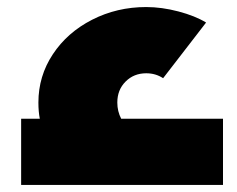

<svg xmlns="http://www.w3.org/2000/svg" viewBox="-20 -525 673 545"><path d="M613 -188V0H40V-188H93Q89 -208 89 -234Q89 -309 130 -371Q171 -433 241.5 -469Q312 -505 395 -505Q439 -505 486.5 -492.5Q534 -480 565 -461L443 -303Q422 -317 395 -317Q360 -317 336.5 -293.5Q313 -270 313 -234Q313 -209 324 -188Z"/></svg>

Font: Cairo Black
Style: Regular
Weight: 900
Designer: Mohamed Gaber, Accademia di Belle Arti di Urbino and others
Foundry: Kief Type Foundry, Accademia di Belle Arti di Urbino and others
Version: Version 3.011